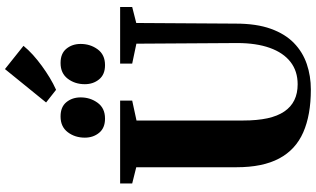

<svg xmlns="http://www.w3.org/2000/svg" viewBox="-264 -972 1244 756"><g transform="rotate(-90 358.0 -594.0)"><path d="M383.5 8Q283 8 214.8 -22Q146.5 -52 112 -116.8Q77.5 -181.5 77.5 -284.5V-679.5L13.5 -695.5V-743H340V-695.5L261.5 -678.5V-258.5Q261.5 -203.5 270.2 -163.2Q279 -123 297 -96.5Q315 -70 341.8 -57Q368.5 -44 404 -44Q456 -44 492.2 -72.2Q528.5 -100.5 547.5 -153.8Q566.5 -207 566.5 -282L564 -679L485.5 -695.5V-743H708.5V-695.5L645.5 -679.5L643 -287.5Q643 -206.5 622.8 -150Q602.5 -93.5 566.8 -58.8Q531 -24 483.8 -8Q436.5 8 383.5 8ZM268.5 -802.5Q232 -802.5 213 -825.8Q194 -849 194 -882Q194 -921 215.5 -949.2Q237 -977.5 277 -977.5H278Q315 -977.5 333.8 -954.5Q352.5 -931.5 352.5 -898.5Q352.5 -860.5 331.2 -831.5Q310 -802.5 269.5 -802.5ZM479 -802.5Q442.5 -802.5 423.5 -825.8Q404.5 -849 404.5 -882Q404.5 -921 426 -949.2Q447.5 -977.5 487.5 -977.5H488.5Q525.5 -977.5 544.2 -954.5Q563 -931.5 563 -898.5Q563 -860.5 541.8 -831.5Q520.5 -802.5 480 -802.5ZM382 -995.5 332.5 -1034.5 464 -1196.5 555.5 -1123.5Q540 -1104.5 519.8 -1086.2Q499.5 -1068 476.5 -1051.2Q453.5 -1034.5 430 -1020.2Q406.5 -1006 383 -995.5Z"/></g></svg>

Font: Merriweather 72pt Black
Style: Regular
Weight: 900
Version: Version 2.100